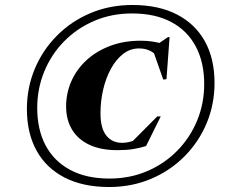

<svg xmlns="http://www.w3.org/2000/svg" viewBox="-20 -738 906 771"><path d="M470 -164.5Q488 -164.5 505.2 -169.5Q522.5 -174.5 542 -185.5L503.5 -162L611.5 -270.5H625.5L566.5 -151.5Q538.5 -143 512.8 -139Q487 -135 451.5 -135Q384 -135 338 -157Q292 -179 268.8 -218.5Q245.5 -258 245.5 -310.5Q245.5 -364 266.5 -411.8Q287.5 -459.5 327 -496Q366.5 -532.5 421.8 -553.5Q477 -574.5 545 -574.5Q570 -574.5 592 -571.2Q614 -568 639.5 -560.5L601 -552.5L654.5 -589H661L648.5 -420L635.5 -418.5L592 -542.5L614.5 -509Q598.5 -527 580.2 -535.2Q562 -543.5 538 -543.5Q503 -543.5 474.5 -521.5Q446 -499.5 425.5 -462Q405 -424.5 394.2 -378Q383.5 -331.5 383.5 -283Q383.5 -223 406.8 -193.8Q430 -164.5 470 -164.5ZM419.5 -21Q501.5 -21 571 -50.8Q640.5 -80.5 692 -133Q743.5 -185.5 771.8 -254.2Q800 -323 800 -400.5Q800 -487.5 766.2 -551.2Q732.5 -615 667.8 -649.5Q603 -684 510.5 -684Q428 -684 358.5 -654.2Q289 -624.5 237.5 -572Q186 -519.5 157.8 -450.8Q129.5 -382 129.5 -304.5Q129.5 -217.5 163.2 -154Q197 -90.5 261.8 -55.8Q326.5 -21 419.5 -21ZM511.5 -718Q616.5 -718 690.2 -680Q764 -642 802.8 -572Q841.5 -502 841.5 -405Q841.5 -319 809.8 -243.2Q778 -167.5 720.5 -109.8Q663 -52 585.8 -19.5Q508.5 13 418 13Q313.5 13 239.5 -25Q165.5 -63 126.8 -133.2Q88 -203.5 88 -300Q88 -386 119.8 -461.8Q151.5 -537.5 209 -595.2Q266.5 -653 343.8 -685.5Q421 -718 511.5 -718Z"/></svg>

Font: Newsreader 60pt
Style: Bold Italic
Weight: 700
Italic angle: -17°
Designer: Hugues Gentile
Foundry: Production Type
Version: Version 1.003